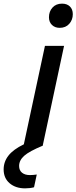

<svg xmlns="http://www.w3.org/2000/svg" viewBox="-111 -800 420 1055"><path d="M158 -705Q158 -737 177.5 -758.5Q197 -780 230 -780Q257 -780 273 -764.5Q289 -749 289 -722Q289 -691 269.5 -669Q250 -647 217 -647Q191 -647 174.5 -663Q158 -679 158 -705ZM20 -7 136 -548H241L124 -1L125 0Q50 31 22 56Q-6 81 -6 112Q-6 136 10 149Q26 162 53 162Q70 162 91 159L76 229Q54 235 27 235Q-25 235 -58 207Q-91 179 -91 131Q-91 89 -64.5 55Q-38 21 20 -7Z"/></svg>

Font: Application Medium
Style: Italic
Weight: 500
Italic angle: -12°
Designer: Wei Huang
Foundry: Wei Huang
Version: Version 0.012